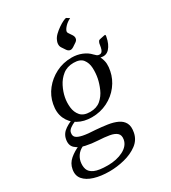

<svg xmlns="http://www.w3.org/2000/svg" viewBox="-236 -755 929 1045"><g transform="rotate(-30 228.5 -232.0)"><path d="M263 -421Q222 -421 194.5 -399Q167 -377 151 -345Q135 -313 129 -282Q123 -252 126.5 -220Q130 -188 149 -166Q168 -144 209 -144Q250 -144 275.5 -166Q301 -188 315 -220Q329 -252 335 -282Q341 -313 339.5 -345Q338 -377 321 -399Q304 -421 263 -421ZM97 -9Q66 1 49.5 20Q33 39 28 63Q23 90 30 111Q37 132 64 144Q91 156 146 156Q203 156 243.5 135Q284 114 291 78Q296 51 281 37.5Q266 24 236.5 19Q207 14 168 12Q129 10 92.5 2Q56 -6 34.5 -25.5Q13 -45 20 -81Q26 -114 56 -134Q86 -154 115 -162L131 -144Q125 -146 109 -140Q93 -134 78 -123Q63 -112 61 -99Q57 -80 68 -69.5Q79 -59 107.5 -53Q136 -47 185 -45Q223 -42 257 -37Q291 -32 316.5 -20Q342 -8 353.5 14Q365 36 358 72Q350 114 315.5 139.5Q281 165 233.5 177Q186 189 138 189Q85 189 44 176.5Q3 164 -17.5 139.5Q-38 115 -31 78Q-25 44 2 21Q29 -2 67 -18ZM203 -114Q153 -114 116 -135Q79 -156 62 -194Q45 -232 55 -282Q64 -329 94 -367Q124 -405 169 -428Q214 -451 268 -451Q302 -451 331.5 -439Q361 -427 380 -406Q387 -399 393 -394Q399 -389 409 -389Q419 -389 425 -396.5Q431 -404 434 -419L438 -442Q440 -449 443.5 -454.5Q447 -460 456 -461L480 -466Q484 -467 487 -467Q492 -467 489 -454Q481 -411 459.5 -387.5Q438 -364 405 -373Q417 -347 418 -326Q419 -305 414 -282Q405 -236 375.5 -197.5Q346 -159 301 -136.5Q256 -114 203 -114ZM247 -528Q239 -540 242 -558Q243 -562 244 -565.5Q245 -569 247 -573Q253 -588 267.5 -602Q282 -616 299.5 -628Q317 -640 331 -646.5Q345 -653 350 -653Q352 -652 355.5 -649.5Q359 -647 369 -641Q347 -630 333 -615Q319 -600 316 -588Q315 -581 319 -576L335 -552Q342 -540 340 -530Q339 -520 328 -512L304 -496Q291 -488 282 -490Q271 -492 263 -504Z"/></g></svg>

Font: Young Serif Light
Style: Italic
Weight: 300
Italic angle: -10.979°
Designer: Bastien Sozeau
Foundry: NBR — Bastien Sozeau
Version: Version 5.001